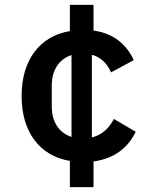

<svg xmlns="http://www.w3.org/2000/svg" viewBox="-20 -650 640 784"><path d="M361.9 114V9.2C448.5 -2.1 503.9 -48.7 534.1 -111.9L445 -164.4C426.5 -127.8 397 -98.7 355.1 -88.8V-426.5C393.5 -415.8 419 -388.5 433.2 -354.4L526.3 -404.5C496.8 -467.7 445 -513.8 361.9 -525.2V-630H265.3V-523.1C141.3 -502.1 68.2 -403.8 68.2 -258.2C68.2 -112.6 140.3 -14.2 265.3 7.1V114ZM191.4 -215.2V-300.8C191.4 -361.9 219.8 -408.7 272 -425.1V-90.9C218.8 -108 191.4 -154.8 191.4 -215.2Z"/></svg>

Font: Margiela Mono SemiBold
Style: Regular
Weight: 600
Designer: Mike Abbink, Paul van der Laan, Pieter van Rosmalen
Foundry: Bold Monday
Version: Version 2.003 2021